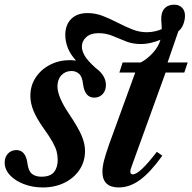

<svg xmlns="http://www.w3.org/2000/svg" viewBox="-45 -792 824 822"><path d="M138 10.5Q94.5 10.5 57.2 -3.8Q20 -18 -2.5 -42.2Q-25 -66.5 -25 -96Q-25 -119.5 -10.8 -134.5Q3.5 -149.5 25 -149.5Q65 -149.5 72.5 -92.5Q76.5 -60.5 91.5 -48Q106.5 -35.5 132 -35.5Q170 -35.5 186 -55Q202 -74.5 202 -107.5Q202 -126 197.5 -143.5Q193 -161 180 -184.2Q167 -207.5 141.5 -243Q111 -286 98 -318.5Q85 -351 85 -381Q85 -426 108 -460.5Q131 -495 169.5 -514.8Q208 -534.5 254 -534.5Q267 -534.5 280.5 -532.5Q256 -559.5 245.2 -587.2Q234.5 -615 234.5 -642.5Q234.5 -685 259.5 -710.5Q284.5 -736 330 -736Q364 -736 395.8 -723.5Q427.5 -711 458.5 -695Q489.5 -679 520.5 -666.5Q551.5 -654 583.5 -654Q601 -654 619.5 -658.2Q638 -662.5 647.5 -667.5Q647.5 -671 647.2 -674Q647 -677 647 -680.5L645.5 -704.5Q643.5 -737 658.5 -754.5Q673.5 -772 701 -772Q721.5 -772 734.2 -759.2Q747 -746.5 747 -724.5Q747 -707.5 740 -688.5Q733 -669.5 718.5 -658L672.5 -524.5H758.5L744 -481.5H664L523 -92Q517 -76.5 515 -69.2Q513 -62 513 -57.5Q513 -45.5 523.5 -45.5Q538 -45.5 563 -68.8Q588 -92 626.5 -142L650 -125.5Q599 -54.5 554.8 -22Q510.5 10.5 463.5 10.5Q393.5 10.5 393.5 -57Q393.5 -77.5 400.2 -104.2Q407 -131 422.5 -175L534 -481.5H466L480 -524.5H557.5Q585.5 -539 609.8 -566Q634 -593 642 -622Q625.5 -614.5 602.8 -609Q580 -603.5 557.5 -603.5Q522.5 -603.5 493.5 -615.2Q464.5 -627 436.5 -638.5Q408.5 -650 376.5 -650Q343 -650 324.2 -633Q305.5 -616 305.5 -592.5Q305.5 -575 317.2 -554Q329 -533 365 -500.5Q385 -486.5 396.8 -467.8Q408.5 -449 408.5 -428Q408.5 -404.5 394.5 -389.2Q380.5 -374 358.5 -374Q318 -374 310.5 -432Q307 -464 293.5 -476Q280 -488 261 -488Q235 -488 218 -470Q201 -452 201 -422Q201 -377.5 251.5 -303Q290 -245.5 304.5 -211.2Q319 -177 319 -146Q319 -100 295.2 -64.8Q271.5 -29.5 230.8 -9.5Q190 10.5 138 10.5Z"/></svg>

Font: Libre Caslon Condensed Bold
Style: Italic
Weight: 700
Italic angle: -22.583°
Designer: Pablo Impallari, Rodrigo Fuenzalida, Katja Schimmel, Ertekin Erdin
Foundry: Pablo Impallari, Rodrigo Fuenzalida
Version: Version 2.000; ttfautohint (v1.8.4.7-5d5b);gftools[0.9.33]